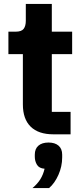

<svg xmlns="http://www.w3.org/2000/svg" viewBox="-20 -687 423 982"><path d="M341 0H253Q177 0 137 -39Q97 -78 97 -153V-410H23V-525H60Q90 -525 101 -539.5Q112 -554 112 -581V-667H245V-525H349V-410H245V-115H341ZM228 42Q261 42 279.5 58Q298 74 298 104V118Q298 164 279 207Q260 250 231 275H146Q172 253 186.5 229.5Q201 206 208 176Q180 174 169 155.5Q158 137 158 115V104Q158 74 176.5 58Q195 42 228 42Z"/></svg>

Font: IBM Plex Sans Var
Style: Regular
Weight: 400
Designer: Mike Abbink, Paul van der Laan, Pieter van Rosmalen
Foundry: Bold Monday
Version: Version 3.000